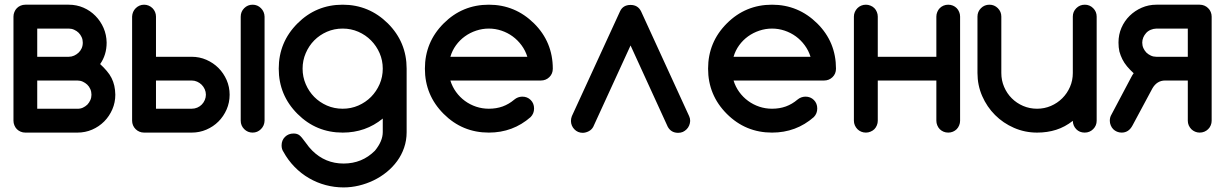

<svg xmlns="http://www.w3.org/2000/svg" viewBox="-20 -567 5235 821"><path d="M273.9 -546.9Q307.6 -546.9 336.9 -534.2Q366.2 -521.5 388.2 -499Q410.2 -476.6 422.9 -447.3Q435.5 -418 436 -384.8Q436 -332.5 408.2 -293Q424.3 -278.3 436.5 -263.7Q449.2 -249 457 -233.4Q464.8 -217.8 468.8 -200.2Q472.7 -182.6 473.1 -162.1Q473.1 -128.9 460.4 -99.6Q447.8 -70.3 425.8 -47.9Q403.3 -25.4 374 -12.7Q344.7 0 311 0H88.4Q77.6 0 68.4 -3.9Q59.1 -7.8 52.2 -14.6Q45.4 -21.5 41.5 -31.2Q37.6 -40.5 37.6 -50.8V-496.1Q37.6 -506.3 41.5 -515.6Q45.4 -525.4 52.2 -532.2Q59.1 -539.1 68.4 -543Q77.6 -546.9 88.4 -546.9ZM311 -102.1Q323.2 -101.6 334 -106.4Q344.7 -111.3 353.5 -119.6Q361.3 -127.9 366.2 -138.7Q371.1 -149.4 371.1 -162.1Q371.1 -174.8 366.2 -186Q361.3 -197.3 353 -205.1Q344.7 -212.9 334 -217.8Q323.2 -222.7 311 -222.7H139.2V-102.1ZM273.9 -324.2Q286.1 -324.2 296.9 -329.1Q307.6 -334 315.9 -341.8Q324.2 -349.6 329.1 -360.4Q334 -371.1 334 -384.8Q334 -397.5 329.1 -408.2Q324.2 -418.9 316.4 -426.8Q308.6 -434.6 296.9 -439.9Q286.1 -444.8 273.9 -444.8H139.2V-324.2Z M647 -324.2H799.8Q833 -324.2 862.5 -311.3Q892.1 -298.3 914.1 -276.4Q936 -254.4 949 -224.9Q961.9 -195.3 961.9 -162.1Q961.9 -128.4 949 -98.9Q936 -69.3 914.1 -47.4Q892.1 -25.4 862.5 -12.7Q833 0 799.8 0H596.2Q585.4 0 576.2 -3.9Q566.9 -7.8 559.8 -14.9Q552.7 -22 548.8 -31.2Q544.9 -40.5 544.9 -50.8V-496.6Q545.4 -506.8 549.3 -515.9Q553.2 -524.9 560.1 -531.7Q566.9 -538.6 575.9 -542.7Q585 -546.9 596.2 -546.9Q606.4 -546.9 615.7 -543Q625 -539.1 632.1 -532Q639.2 -524.9 643.1 -515.6Q647 -506.3 647 -496.1ZM799.8 -102.1Q812.5 -102.1 823.7 -106.9Q835 -111.8 843 -120.1Q851.1 -128.4 855.7 -139.4Q860.4 -150.4 860.4 -162.1Q860.4 -174.3 855.5 -185.3Q850.6 -196.3 842.3 -204.6Q834 -212.9 823 -217.8Q812 -222.7 799.8 -222.7H647V-102.1ZM1009.3 -51.3V-495.6Q1009.3 -517.1 1024.2 -532Q1039.1 -546.9 1060.1 -546.9Q1081.1 -546.9 1095.9 -532Q1110.8 -517.1 1111.3 -495.6V-51.3Q1110.8 -29.8 1095.9 -14.9Q1081.1 0 1060.1 0Q1039.1 0 1024.2 -14.9Q1009.3 -29.8 1009.3 -51.3Z M1616.7 -60.1Q1543.5 0 1445.3 0Q1332 0 1252 -80.1Q1171.9 -160.2 1171.9 -273.4Q1171.9 -386.7 1252 -466.8Q1332 -546.9 1445.3 -546.9Q1557.6 -546.9 1638.7 -466.8Q1718.8 -386.7 1718.8 -273.4V-2Q1718.8 33.2 1708 64.5Q1697.3 95.7 1678.2 121.8Q1659.2 147.9 1633.3 168.9Q1607.4 189.9 1577.4 204.3Q1547.4 218.8 1514.6 226.6Q1481.9 234.4 1449.2 234.4Q1410.2 234.4 1372.6 224.4Q1335 214.4 1301.3 194.8Q1267.6 175.3 1239.5 146.5Q1211.4 117.7 1191.9 82Q1184.1 70.8 1184.1 54.7Q1184.1 32.7 1198.7 18.3Q1213.4 3.9 1235.4 3.9Q1250 3.9 1259.5 10.7Q1269 17.6 1285.6 41Q1302.2 64.5 1314.9 76.7Q1370.6 132.3 1449.2 132.3Q1528.3 132.3 1583 77.6Q1616.7 36.6 1616.7 -2ZM1445.3 -444.8Q1409.2 -444.8 1377.9 -431.2Q1346.7 -417.5 1323.7 -394.3Q1300.8 -371.1 1287.4 -339.8Q1273.9 -308.6 1273.9 -273.4Q1273.9 -238.3 1287.4 -207Q1300.8 -175.8 1323.7 -152.6Q1346.7 -129.4 1377.9 -115.7Q1409.2 -102.1 1445.3 -102.1Q1481 -102.1 1512.2 -115.7Q1543.5 -129.4 1566.7 -152.8Q1589.8 -176.3 1603.3 -207.3Q1616.7 -238.3 1616.7 -273.4Q1616.7 -308.6 1603.3 -339.6Q1589.8 -370.6 1566.7 -394Q1543.5 -417.5 1512.2 -431.2Q1481 -444.8 1445.3 -444.8Z M2212.9 -153.8Q2234.9 -153.8 2249.3 -139.4Q2263.7 -125 2263.7 -103Q2263.7 -81.5 2249 -66.4Q2173.3 0 2070.3 0Q1957 0 1877 -80.1Q1796.9 -160.2 1796.9 -273.4Q1796.9 -386.7 1877 -466.8Q1957 -546.9 2070.3 -546.9Q2182.6 -546.9 2263.7 -466.8Q2303.7 -427.2 2323.7 -378.7Q2343.8 -330.1 2343.8 -273.4Q2343.8 -251.5 2328.9 -237.1Q2314 -222.7 2292.5 -222.7H1905.8Q1914.1 -195.8 1930.2 -173.6Q1946.3 -151.4 1968 -135.5Q1989.7 -119.6 2015.9 -110.8Q2042 -102.1 2070.3 -102.1Q2102.5 -102.1 2129.4 -111.8Q2156.2 -121.6 2179.2 -141.1Q2193.8 -153.3 2212.9 -153.8ZM2234.9 -324.2Q2226.6 -351.1 2210.2 -373.3Q2193.8 -395.5 2172.1 -411.4Q2150.4 -427.2 2124.3 -436Q2098.1 -444.8 2070.3 -444.8Q2042.5 -444.8 2016.1 -436Q1989.7 -427.2 1967.8 -411.4Q1945.8 -395.5 1929.7 -373.3Q1913.6 -351.1 1905.8 -324.2Z M2676.3 -545.9Q2707.5 -545.9 2721.2 -518.6L2926.8 -70.3Q2931.2 -61 2931.2 -49.8Q2930.7 -39.6 2926.8 -30.3Q2922.9 -21 2916 -14.2Q2909.2 -7.3 2899.9 -2.9Q2890.6 1 2879.9 1Q2849.6 1 2835.4 -24.9L2676.3 -372.6L2516.6 -24.4Q2509.8 -12.2 2497.6 -5.9Q2485.4 0.5 2472.2 1Q2461.4 1 2452.1 -2.9Q2442.9 -6.8 2436 -14.2Q2429.2 -21 2425.3 -30.3Q2421.4 -39.6 2421.4 -49.8Q2421.4 -60.1 2425.3 -70.3L2631.3 -518.6Q2644 -545.9 2676.3 -545.9Z M3423.8 -153.8Q3445.8 -153.8 3460.2 -139.4Q3474.6 -125 3474.6 -103Q3474.6 -81.5 3460 -66.4Q3384.3 0 3281.2 0Q3168 0 3087.9 -80.1Q3007.8 -160.2 3007.8 -273.4Q3007.8 -386.7 3087.9 -466.8Q3168 -546.9 3281.2 -546.9Q3393.6 -546.9 3474.6 -466.8Q3514.6 -427.2 3534.7 -378.7Q3554.7 -330.1 3554.7 -273.4Q3554.7 -251.5 3539.8 -237.1Q3524.9 -222.7 3503.4 -222.7H3116.7Q3125 -195.8 3141.1 -173.6Q3157.2 -151.4 3179 -135.5Q3200.7 -119.6 3226.8 -110.8Q3252.9 -102.1 3281.2 -102.1Q3313.5 -102.1 3340.3 -111.8Q3367.2 -121.6 3390.1 -141.1Q3404.8 -153.3 3423.8 -153.8ZM3445.8 -324.2Q3437.5 -351.1 3421.1 -373.3Q3404.8 -395.5 3383.1 -411.4Q3361.3 -427.2 3335.2 -436Q3309.1 -444.8 3281.2 -444.8Q3253.4 -444.8 3227.1 -436Q3200.7 -427.2 3178.7 -411.4Q3156.7 -395.5 3140.6 -373.3Q3124.5 -351.1 3116.7 -324.2Z M3733.4 -222.7V-50.8Q3733.4 -40.5 3729.5 -31.2Q3725.6 -21.5 3718.8 -14.6Q3711.9 -7.8 3702.1 -3.9Q3692.9 0 3682.6 0Q3671.9 0 3662.6 -3.9Q3653.3 -7.8 3646.5 -14.6Q3639.6 -21.5 3635.3 -31.2Q3631.3 -40.5 3631.3 -50.8V-496.1Q3631.3 -506.3 3635.3 -515.6Q3639.6 -525.4 3646.5 -532.2Q3653.3 -539.1 3662.6 -543Q3671.9 -546.9 3682.6 -546.9Q3692.9 -546.9 3702.1 -543Q3711.9 -539.1 3718.8 -532.2Q3725.6 -525.4 3729.5 -515.6Q3733.4 -506.3 3733.4 -496.1V-324.2H3983.9V-496.1Q3983.9 -506.3 3987.8 -515.6Q3991.7 -525.4 3998.5 -532.2Q4005.4 -539.1 4014.6 -543Q4023.9 -546.9 4034.7 -546.9Q4045.4 -546.9 4054.7 -543Q4064 -539.1 4070.8 -532.2Q4077.6 -525.4 4081.5 -515.6Q4085.4 -506.3 4085.4 -496.1V-50.8Q4085.4 -40.5 4081.5 -31.2Q4077.6 -21.5 4070.8 -14.6Q4064 -7.8 4054.7 -3.9Q4045.4 0 4034.7 0Q4023.9 0 4014.6 -3.9Q4005.4 -7.8 3998.5 -14.6Q3991.7 -21.5 3987.8 -31.2Q3983.9 -40.5 3983.9 -50.8V-222.7Z M4618.2 0Q4596.2 0 4582 -14.6Q4567.9 -29.3 4567.4 -50.3Q4533.7 -23.9 4496.1 -12Q4458.5 0 4414.6 0Q4362.3 0 4315.9 -20.3Q4269.5 -40.5 4234.9 -75.2Q4200.2 -109.9 4179.9 -156.2Q4159.7 -202.6 4159.7 -254.9V-496.1Q4159.7 -517.1 4174.6 -532Q4189.5 -546.9 4210.9 -546.9Q4231.9 -546.9 4246.8 -532Q4261.7 -517.1 4261.7 -496.1V-254.9Q4261.7 -223.1 4273.7 -195.3Q4285.6 -167.5 4306.4 -146.7Q4327.1 -126 4355 -114Q4382.8 -102.1 4414.6 -102.1Q4445.8 -102.1 4473.6 -114Q4501.5 -126 4522.5 -147Q4543.5 -168 4555.4 -195.6Q4567.4 -223.1 4567.4 -254.9V-496.1Q4567.4 -517.1 4582.3 -532Q4597.2 -546.9 4618.7 -546.9Q4639.6 -546.9 4654.5 -532Q4669.4 -517.1 4669.4 -496.1V-50.8Q4669.4 -29.8 4654.5 -14.9Q4639.6 0 4618.2 0Z M5109.9 -546.9Q5120.6 -546.9 5129.9 -543Q5139.2 -539.1 5146 -532.2Q5153.3 -525.4 5157.2 -515.6Q5161.1 -506.3 5161.1 -496.1V-50.8Q5161.1 -40.5 5157.2 -31.2Q5153.3 -21.5 5146 -14.6Q5139.2 -7.8 5129.9 -3.9Q5120.6 0 5109.9 0Q5099.6 0 5090.3 -3.9Q5081.1 -7.8 5074.2 -14.6Q5067.4 -21.5 5063 -31.2Q5059.1 -40.5 5059.1 -50.8V-222.7H4961.9Q4927.2 -222.7 4907.7 -189L4822.8 -30.8Q4806.6 0 4776.4 0Q4765.6 0 4756.3 -3.9Q4747.1 -7.8 4740.2 -14.6Q4733.4 -21.5 4729.5 -31.2Q4725.6 -40.5 4725.6 -50.8Q4725.6 -65.9 4732.9 -77.6L4817.4 -237.3Q4821.8 -246.1 4827.6 -253.9Q4811.5 -268.6 4799.3 -283.2Q4787.1 -297.9 4779.3 -313.5Q4771.5 -329.1 4766.6 -346.7Q4762.7 -364.3 4762.7 -384.8Q4762.7 -418.9 4775.4 -448.2Q4788.1 -477.5 4810.5 -499.5Q4833 -521.5 4862.3 -534.2Q4891.6 -546.9 4924.8 -546.9ZM5059.1 -324.2V-444.8H4924.8Q4911.6 -444.3 4900.4 -439.5Q4888.7 -434.6 4880.9 -425.8Q4873 -417 4868.7 -406.7Q4864.3 -396 4864.3 -384.8Q4864.3 -372.1 4869.1 -361.3Q4874 -350.6 4881.8 -342.3Q4890.6 -334 4901.4 -329.1Q4912.1 -324.2 4924.8 -324.2Z"/></svg>

Font: Comfortaa
Style: Bold
Weight: 700
Designer: Johan Aakerlund
Foundry: Johan Aakerlund
Version: Version 2.001; ttfautohint (v1.4.1)